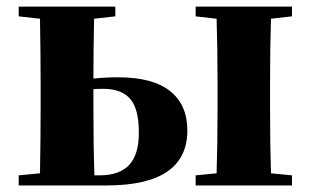

<svg xmlns="http://www.w3.org/2000/svg" viewBox="-20 -566 953 586"><path d="M332 -516.1 267.1 -508.8Q265.1 -405.3 265.1 -326.2Q299.8 -330.1 339.8 -330.1Q446.3 -330.1 499 -288.1Q551.8 -246.1 551.8 -168Q551.8 0 305.2 0H37.1V-30.8L102.1 -37.1Q104 -153.3 104 -237.8V-308.1Q104 -392.6 102.1 -508.8L37.1 -516.1V-545.9H332ZM871.1 -516.1 807.1 -508.8Q804.2 -421.9 804.2 -308.1V-237.8Q804.2 -124 807.1 -37.1L871.1 -30.8V0H577.1V-30.8L641.1 -37.1Q644 -124.5 644 -237.8V-308.1Q644 -421.4 641.1 -508.8L577.1 -516.1V-545.9H871.1ZM268.1 -30.8H283.2Q344.2 -30.8 374 -62.3Q403.8 -93.8 403.8 -161.1Q403.8 -234.4 377 -264.6Q350.1 -294.9 295.9 -294.9Q274.9 -294.9 265.1 -293.9V-237.8Q265.1 -118.2 268.1 -30.8Z"/></svg>

Font: Noto Serif JP Black
Style: Regular
Weight: 900
Designer: Ryoko NISHIZUKA  (kana & ideographs); Frank Grießhammer (Latin, Greek & Cyrillic); Wenlong ZHANG  (bopomofo); Sandoll Co
Foundry: Adobe Systems Incorporated
Version: Version 1.001;PS 1.001;hotconv 16.6.54;makeotf.lib2.5.65590